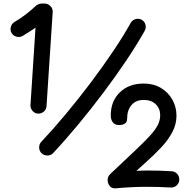

<svg xmlns="http://www.w3.org/2000/svg" viewBox="-20 -839 1051 1064"><path d="M190.4 -209.5Q172.4 -210.4 160.2 -224.6Q147.9 -238.8 148.9 -256.8L176.8 -685.5Q158.7 -673.3 140.9 -661.9Q123 -650.4 106 -640.1Q90.3 -630.9 71.8 -635.7Q53.2 -640.6 44.4 -655.8Q35.2 -671.4 40 -689.7Q44.9 -708 60.5 -717.3Q91.8 -735.4 122.3 -758.8Q152.8 -782.2 179.7 -807.6Q184.1 -811.5 193.4 -815.4Q202.6 -819.3 210.4 -819.3H227.5Q246.1 -819.3 259.8 -804.9Q273.4 -790.5 272 -772L237.8 -251Q236.8 -232.4 222.7 -220.5Q208.5 -208.5 190.4 -209.5ZM210.9 10.7Q197.8 -1.5 197 -20.5Q196.3 -39.6 208.5 -52.7Q273.4 -121.6 343.8 -205.8Q414.1 -290 481.7 -379.6Q549.3 -469.2 606.9 -554.9Q664.6 -640.6 704.1 -711.9Q713.4 -728 731.7 -733.2Q750 -738.3 765.1 -729.5Q780.8 -720.7 785.9 -702.9Q791 -685.1 782.2 -668.9Q740.2 -593.8 681.2 -505.6Q622.1 -417.5 553.5 -326.2Q484.9 -234.9 413.3 -148.7Q341.8 -62.5 274.9 8.8Q262.7 22.5 243.4 22.7Q224.1 22.9 210.9 10.7ZM867.7 -200.2Q867.7 -237.3 843.3 -261.2Q818.8 -285.2 775.9 -285.2Q733.4 -285.2 709 -257.1Q684.6 -229 684.6 -182.6Q684.6 -162.6 672.4 -154.3Q660.2 -146 639.2 -146Q616.7 -146 605.2 -160.9Q593.8 -175.8 593.8 -199.7Q593.8 -278.3 644 -327.1Q694.3 -376 776.9 -376Q831.1 -376 871.8 -351.6Q912.6 -327.1 935.3 -286.6Q958 -246.1 958 -197.8Q958 -150.4 935.1 -106.9Q912.1 -63.5 873.3 -22Q834.5 19.5 787.6 61L735.8 107.9Q752.4 106.9 768.6 106.4Q784.7 106 801.3 106Q833 106 865.5 106.9Q897.9 107.9 930.7 109.9Q949.2 110.8 961.4 124Q973.6 137.2 973.6 155.3Q973.6 174.3 960.2 187.5Q946.8 200.7 928.2 200.2Q888.2 197.8 855.2 197Q822.3 196.3 792 196.3Q747.6 196.3 705.6 198.5Q663.6 200.7 621.6 204.6Q600.6 206.5 588.6 192.6Q576.7 178.7 576.4 159.2Q576.2 139.6 590.3 126L729 -4.9Q780.8 -53.7 811 -86.9Q841.3 -120.1 854.5 -146.5Q867.7 -172.9 867.7 -200.2Z"/></svg>

Font: Mikhak-DS1-FD Bold
Style: Bold
Weight: 700
Designer: Amin Abedi
Version: Version 3.2